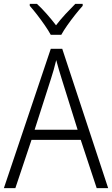

<svg xmlns="http://www.w3.org/2000/svg" viewBox="-20 -967 577 987"><path d="M477 0 395 -248H142L59 0H0L241 -716H300L536 0ZM297 -562Q291 -581 283 -608Q275 -635 269 -658Q263 -633 256 -608Q249 -583 242 -562L158 -300H379ZM241 -788Q229 -810 210 -837.5Q191 -865 170.5 -891.5Q150 -918 133 -937V-947H170Q194 -925 220 -895.5Q246 -866 268 -837Q291 -867 316 -894Q341 -921 367 -947H405V-937Q387 -917 366 -890.5Q345 -864 326 -837Q307 -810 295 -788Z"/></svg>

Font: Noto Sans Sinhala SemiCondensed Light
Style: Regular
Weight: 300
Width: 4
Designer: Jelle Bosma - Monotype Design Team
Foundry: Monotype Imaging Inc.
Version: Version 2.006; ttfautohint (v1.8.4.7-5d5b)